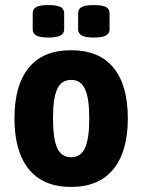

<svg xmlns="http://www.w3.org/2000/svg" viewBox="-20 -729 560 757"><path d="M260 8Q150 8 93.5 -62Q37 -132 37 -262Q37 -393 93.5 -462Q150 -531 260 -531Q371 -531 427.5 -462Q484 -393 484 -262Q484 -132 427 -62Q370 8 260 8ZM261 -109Q298 -109 315 -145.5Q332 -182 332 -262Q332 -342 315 -378Q298 -414 261 -414Q222 -414 205.5 -378Q189 -342 189 -262Q189 -182 205.5 -145.5Q222 -109 261 -109ZM350 -581Q317 -581 302.5 -589Q288 -597 288 -613V-677Q288 -694 302.5 -701.5Q317 -709 350 -709Q383 -709 397.5 -701.5Q412 -694 412 -677V-613Q412 -597 397.5 -589Q383 -581 350 -581ZM171 -581Q138 -581 123.5 -589Q109 -597 109 -613V-677Q109 -694 123.5 -701.5Q138 -709 171 -709Q204 -709 218.5 -701.5Q233 -694 233 -677V-613Q233 -597 218.5 -589Q204 -581 171 -581Z"/></svg>

Font: Asap Semi Condensed
Style: Bold
Weight: 700
Width: 4
Designer: Pablo Cosgaya
Foundry: Omnibus-Type
Version: Version 3.001; ttfautohint (v1.8.4.7-5d5b)